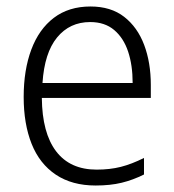

<svg xmlns="http://www.w3.org/2000/svg" viewBox="-20 -562 536 592"><path d="M259 -542Q322 -542 363 -510Q404 -478 424.5 -423.5Q445 -369 445 -300V-260H109Q110 -152 153 -95.5Q196 -39 278 -39Q319 -39 352.5 -47.5Q386 -56 424 -75V-24Q390 -7 355 1.5Q320 10 275 10Q202 10 152 -23.5Q102 -57 77.5 -118.5Q53 -180 53 -263Q53 -346 76.5 -409Q100 -472 146 -507Q192 -542 259 -542ZM258 -494Q195 -494 156 -446.5Q117 -399 111 -306H389Q389 -361 375 -403Q361 -445 332 -469.5Q303 -494 258 -494Z"/></svg>

Font: Noto Sans Thai SemiCondensed Light
Style: Regular
Weight: 300
Width: 4
Designer: Monotype Design Team
Foundry: Monotype Imaging Inc.
Version: Version 2.001